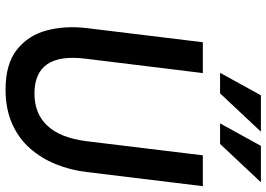

<svg xmlns="http://www.w3.org/2000/svg" viewBox="-154 -795 959 691"><g transform="rotate(90 325.5 -449.5)"><path d="M323 -909H454L316 -762H242ZM505 -909H636L498 -762H424ZM81 -281 132 -700H243L191 -276Q169 -94 317 -94Q389 -94 432.5 -140.5Q476 -187 488 -280L539 -700H650L599 -281Q592 -223 571 -171Q550 -119 514 -78Q478 -37 425 -13.5Q372 10 302 10Q210 10 158.5 -31Q107 -72 89.5 -138Q72 -204 81 -281Z"/></g></svg>

Font: Haskoy SemiBold
Style: Italic
Weight: 600
Designer: Ertekin Erdin
Foundry: Ertekin Erdin
Version: Version 2.000; ttfautohint (v1.8.4.7-5d5b)